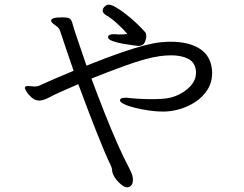

<svg xmlns="http://www.w3.org/2000/svg" viewBox="-20 -761 1040 819"><path d="M471 -615Q475 -615 479.5 -614.5Q484 -614 489 -614Q497 -614 505.5 -614.5Q514 -615 523 -616Q507 -636 480.5 -660Q454 -684 436 -694Q418 -704 418 -716Q418 -727 430 -736Q435 -741 444 -741Q455 -741 475 -729.5Q495 -718 518.5 -699.5Q542 -681 563.5 -660.5Q585 -640 600 -623Q604 -618 604 -607Q604 -594 597 -579.5Q590 -565 570 -565Q569 -565 549.5 -567.5Q530 -570 504.5 -574.5Q479 -579 460 -586Q441 -593 441 -602V-605Q445 -615 463 -615ZM816 -458Q812 -495 783 -510Q754 -525 710 -525Q688 -525 661.5 -521.5Q635 -518 598 -508Q561 -498 506 -478Q451 -458 370 -426Q397 -353 425.5 -281Q454 -209 480.5 -149Q507 -89 527 -52Q541 -24 544 -14.5Q547 -5 547 8Q547 28 532 36Q530 37 528 37.5Q526 38 524 38Q512 38 499 28Q486 18 476 5Q466 -8 462 -18Q458 -29 458 -36.5Q458 -44 453 -54Q428 -106 391.5 -198.5Q355 -291 314 -402Q277 -386 244 -371.5Q211 -357 185 -343Q163 -332 148 -332Q130 -332 116 -344Q102 -356 94 -369Q86 -382 86 -385Q86 -388 87 -389Q88 -394 98 -394Q102 -394 107 -393.5Q112 -393 116 -393Q118 -393 121 -392.5Q124 -392 127 -392Q141 -392 148 -396Q209 -424 294 -459Q279 -503 264 -546.5Q249 -590 235 -633Q234 -636 229 -642Q224 -648 220 -650Q216 -653 207 -660Q198 -667 198 -673Q198 -687 246 -687Q269 -687 277.5 -681.5Q286 -676 291 -654Q302 -617 317.5 -573Q333 -529 349 -481Q439 -517 499 -537.5Q559 -558 598.5 -568Q638 -578 663.5 -580.5Q689 -583 708 -583Q785 -583 831.5 -553.5Q878 -524 884 -465Q884 -461 884.5 -457.5Q885 -454 885 -451Q885 -410 865.5 -379Q846 -348 814.5 -327Q783 -306 746.5 -295.5Q710 -285 676 -285Q648 -285 616.5 -289.5Q585 -294 556.5 -301Q528 -308 510 -316.5Q492 -325 492 -333Q492 -344 513 -344H521Q547 -341 574.5 -339.5Q602 -338 627 -338Q652 -338 672.5 -339.5Q693 -341 705 -344Q750 -355 783 -384.5Q816 -414 816 -450Z"/></svg>

Font: Moon Stars Kai HW
Style: Regular
Weight: 400
Designer: GuiWonder
Version: Version 1.101